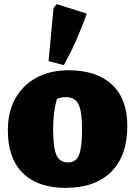

<svg xmlns="http://www.w3.org/2000/svg" viewBox="-20 -896 655 929"><path d="M297 13Q163 13 90.5 -58.5Q18 -130 18 -265Q18 -357 55.5 -422Q93 -487 159 -521.5Q225 -556 311 -556Q448 -556 522 -486.5Q596 -417 596 -287Q596 -142 518 -64.5Q440 13 297 13ZM310 -110Q348 -110 362.5 -147Q377 -184 377 -271Q377 -356 360 -391Q343 -426 299 -426Q277 -426 256 -418Q246 -385 241.5 -348Q237 -311 237 -269Q237 -184 252.5 -147Q268 -110 310 -110ZM289 -581 215 -600 239 -858 255 -876 400 -830Q377 -765 349.5 -703Q322 -641 289 -581Z"/></svg>

Font: Piazzolla SC Black
Style: Regular
Weight: 900
Designer: Juan Pablo del Peral
Foundry: Huerta Tipografica
Version: Version 1.330